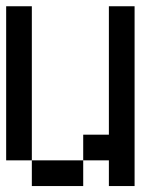

<svg xmlns="http://www.w3.org/2000/svg" viewBox="-20 -687 540 623"><path d="M0 -166.7V-666.7H83.3V-166.7ZM83.3 -166.7H250V-83.3H83.3ZM250 -166.7V-250H333.3V-666.7H416.7V-83.3H333.3V-166.7Z"/></svg>

Font: GalmuriMono11 Regular
Style: Regular
Weight: 400
Designer: Lee Minseo (quiple)
Version: Version 2.399;hotconv 1.1.1;makeotfexe 2.6.0 DEVELOPMENT